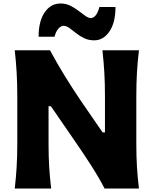

<svg xmlns="http://www.w3.org/2000/svg" viewBox="-20 -1092 889 1112"><path d="M65.4 0Q72.8 -64.5 76.4 -125Q80.1 -185.5 80.1 -260.7V-532.7Q80.1 -610.8 76.4 -672.6Q72.8 -734.4 65.4 -800.8H269.5Q313.5 -719.7 356.7 -649.7Q399.9 -579.6 448.2 -508.3L574.2 -325.2H587.9V-532.7Q587.9 -610.8 584.2 -672.6Q580.6 -734.4 573.2 -800.8H784.7Q776.9 -734.4 773.2 -672.6Q769.5 -610.8 769.5 -532.7V-260.7Q769.5 -185.5 773.2 -125Q776.9 -64.5 784.7 0H585.9Q549.8 -68.8 505.1 -138.2Q460.4 -207.5 402.3 -291.5L274.4 -477.1H261.2V-260.7Q261.2 -185.5 264.9 -125Q268.6 -64.5 276.4 0ZM525.4 -858.4Q493.2 -858.4 467.8 -870.6Q442.4 -882.8 421.9 -899.2Q401.4 -915.5 383.8 -928.5Q366.2 -941.4 349.1 -942.9Q329.6 -940.9 316.2 -923.8Q302.7 -906.7 295.9 -879.4H203.6Q203.6 -969.2 238.8 -1020.5Q273.9 -1071.8 330.6 -1071.8Q361.3 -1071.8 386.7 -1059.3Q412.1 -1046.9 433.3 -1030.5Q454.6 -1014.2 472.7 -1001.2Q490.7 -988.3 505.9 -986.8Q524.9 -989.3 536.6 -1006.1Q548.3 -1022.9 555.7 -1051.3H648.9Q648.9 -961.4 614 -909.9Q579.1 -858.4 525.4 -858.4Z"/></svg>

Font: Pinar DS4-Bold
Style: Regular
Weight: 700
Designer: Amin Abedi
Version: Version 2.000